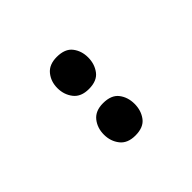

<svg xmlns="http://www.w3.org/2000/svg" viewBox="14 -976 578 578"><g transform="rotate(45 303.5 -686.5)"><path d="M136 -686Q136 -721 156 -736.5Q176 -752 203.9 -752Q231.8 -752 252.4 -736.6Q273 -721.2 273 -686.4Q273 -653 252.4 -637Q231.8 -621 203.9 -621Q176 -621 156 -637.2Q136 -653.5 136 -686ZM333 -686Q333 -721 353.1 -736.5Q373.3 -752 401.6 -752Q430 -752 450.5 -736.6Q471 -721.2 471 -686.4Q471 -653 450.4 -637Q429.9 -621 402 -621Q373.5 -621 353.2 -637.2Q333 -653.5 333 -686Z"/></g></svg>

Font: Noto Sans Bamum
Style: Regular
Weight: 400
Designer: Monotype Design Team
Foundry: Monotype Imaging Inc.
Version: Version 2.001